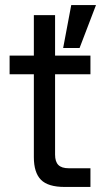

<svg xmlns="http://www.w3.org/2000/svg" viewBox="-20 -740 406 760"><path d="M198 -680V-520H338V-446H198V-128Q198 -100 211 -87Q224 -74 252 -74H338V0H236Q170 0 142 -28.5Q114 -57 114 -118V-446H18V-520H114V-680ZM262 -720H360L295 -550H230Z"/></svg>

Font: Aspekta 400
Style: Regular
Weight: 400
Designer: Ivo Dolenc
Version: Version 2.000